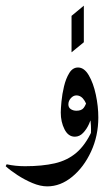

<svg xmlns="http://www.w3.org/2000/svg" viewBox="-45 -498 397 679"><path d="M302.7 -82.5Q302.7 -17.6 277.1 37.8Q251.5 93.3 210.2 127.2Q168.9 161.1 122.1 161.1Q97.7 161.1 69.8 149.4Q42 137.7 16.6 121.1Q-8.8 104.5 -24.9 89.8L-21.5 83Q9.3 89.8 43.5 89.8Q104 89.8 148.7 79.6Q193.4 69.3 225.3 42Q257.3 14.6 280.3 -35.6ZM272.9 0.5Q276.9 -15.6 276.9 -40.5Q276.9 -67.4 271.2 -95Q265.6 -122.6 254.2 -141.6Q242.7 -160.6 225.1 -160.6Q214.4 -160.6 205.6 -150.9Q196.8 -141.1 196.8 -128.9Q196.8 -117.7 205.3 -112.1Q213.9 -106.4 225.1 -106.4Q243.2 -106.4 250.7 -116.2Q258.3 -126 261.7 -140.1L280.8 -91.3Q277.8 -77.6 269.8 -59.6Q261.7 -41.5 249 -28.1Q236.3 -14.6 219.7 -14.6Q196.3 -14.6 183.1 -40.8Q169.9 -66.9 169.9 -100.1Q169.9 -113.3 172.4 -139.2Q174.8 -165 181.4 -192.6Q188 -220.2 200 -239.7Q211.9 -259.3 231 -259.3Q252.9 -259.3 269 -231.7Q285.2 -204.1 293.9 -163.1Q302.7 -122.1 302.7 -82.5Q298.8 -55.2 291 -35.2Q283.2 -15.1 272.9 0.5ZM251.5 -348.6 208 -313V-441.9L251.5 -478Z"/></svg>

Font: Lateef
Style: Bold
Weight: 700
Designer: SIL International
Foundry: SIL International
Version: Version 4.200